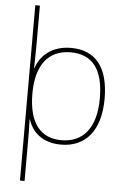

<svg xmlns="http://www.w3.org/2000/svg" viewBox="-64 -805 711 1082"><g transform="rotate(5 291.5 -264.0)"><path d="M526 -269C526 -445 453 -538 313 -538C203 -538 139 -476 117 -406H115C116 -439 117 -493 117 -525V-760H91V232H117V15C117 -27 117 -71 115 -116H117C139 -46 198 10 303 10C444 10 526 -91 526 -269ZM499 -269C499 -101 426 -15 303 -15C189 -15 118 -92 118 -262V-265C118 -421 185 -513 313 -513C435 -513 499 -434 499 -269Z"/></g></svg>

Font: Noto Sans Arabic Thin
Style: Regular
Weight: 100
Designer: Monotype Design Team, Nadine Chahine, Nizar Qandah and Khaled Hosny
Foundry: Monotype Imaging Inc.
Version: Version 2.012